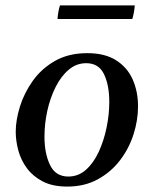

<svg xmlns="http://www.w3.org/2000/svg" viewBox="-20 -676 567 708"><path d="M489 -284Q489 -233 472.5 -181Q456 -129 423 -85.5Q390 -42 341 -15Q292 12 228 12Q174 12 137.5 -7Q101 -26 79 -56Q57 -86 47.5 -121.5Q38 -157 38 -190Q38 -233 53.5 -283Q69 -333 101 -378Q133 -423 183 -451.5Q233 -480 302 -480Q367 -480 408.5 -453.5Q450 -427 469.5 -382.5Q489 -338 489 -284ZM383 -300Q383 -362 363.5 -402.5Q344 -443 298 -443Q262 -443 233.5 -419Q205 -395 185 -355Q165 -315 154.5 -267.5Q144 -220 144 -172Q144 -110 164.5 -67.5Q185 -25 232 -25Q269 -25 297 -50Q325 -75 344 -116Q363 -157 373 -205.5Q383 -254 383 -300ZM201 -656H477Q475 -630 468 -606H192Q194 -633 201 -656Z"/></svg>

Font: Tiro Telugu
Style: Italic
Weight: 400
Italic angle: -11°
Designer: Telugu: John Hudson & Fiona Ross, assisted by Kaja Sojewska. Latin: John Hudson with Paul Hanslow, assisted by Kaja Soje
Foundry: Tiro Typeworks Ltd.
Version: Version 1.52